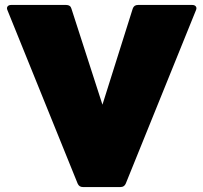

<svg xmlns="http://www.w3.org/2000/svg" viewBox="-20 -754 820 774"><path d="M314 0Q299 0 293 -14L10 -713Q6 -722 10.5 -728Q15 -734 25 -734H247Q264 -734 268 -719L393 -332L515 -719Q520 -734 536 -734H755Q765 -734 769.5 -728Q774 -722 770 -713L487 -14Q481 0 466 0Z"/></svg>

Font: LINE Seed Sans App Heavy
Style: Regular
Weight: 900
Designer: LINE VX Design & Dalton Maag Ltd & Sandoll Inc
Foundry: Dalton Maag Ltd
Version: Version 1.003